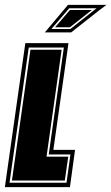

<svg xmlns="http://www.w3.org/2000/svg" viewBox="-46 -768 457 788"><path d="M-26 0 58 -591H235L173 -153H262L241 0ZM-7 -18H227L243 -134H154L216 -573H72ZM3 -27 79 -564H207L145 -125H234L220 -27ZM138 -635 233 -748H391L359 -724L246 -635ZM165 -649H243L350 -734H238ZM180 -656 241 -727H331L241 -656Z"/></svg>

Font: Alumni Sans Collegiate One SC
Style: Italic
Weight: 400
Italic angle: -8°
Designer: Robert E. Leuschke
Foundry: Robert E. Leuschke
Version: Version 1.100